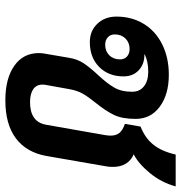

<svg xmlns="http://www.w3.org/2000/svg" viewBox="-0 -650 661 700"><g transform="rotate(90 330.0 -300.5)"><path d="M543 -458Q565 -449 577 -429.5Q589 -410 589 -383Q589 -367 587 -358L549 -139Q536 -67 485 -28.5Q434 10 346 10Q267 10 220.5 -22.5Q174 -55 174 -112Q174 -126 177 -139L191 -221Q196 -253 211.5 -276Q227 -299 254 -328Q284 -360 299.5 -386.5Q315 -413 315 -452Q315 -480 295 -495.5Q275 -511 242 -511Q203 -511 177 -497H180Q215 -497 237 -476Q259 -455 259 -421Q259 -366 224.5 -332Q190 -298 134 -298Q93 -298 67 -325.5Q41 -353 41 -395Q41 -451 67.5 -494.5Q94 -538 142.5 -562Q191 -586 253 -586Q325 -586 369.5 -553Q414 -520 414 -465Q414 -416 399.5 -386Q385 -356 356 -320Q334 -293 322.5 -273Q311 -253 306 -226L290 -137Q289 -133 289 -125Q289 -103 306 -91.5Q323 -80 353 -80Q424 -80 435 -137L473 -353Q475 -367 475 -373Q475 -394 465 -406Q455 -418 432 -426L442 -483Q483 -499 507.5 -529Q532 -559 544 -611H660Q646 -559 611.5 -517Q577 -475 543 -458ZM159 -443Q136 -443 121 -428Q106 -413 106 -389Q106 -373 116.5 -363.5Q127 -354 144 -354Q167 -354 182 -369Q197 -384 197 -408Q197 -424 186.5 -433.5Q176 -443 159 -443Z"/></g></svg>

Font: Sarabun SemiBold
Style: Italic
Weight: 600
Italic angle: -10°
Designer: Suppakit Chalermlarp | Katatrad Co.,Ltd.
Foundry: Cadson Demak Co.,Ltd.
Version: Version 1.000; ttfautohint (v1.6)